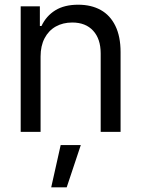

<svg xmlns="http://www.w3.org/2000/svg" viewBox="-20 -557 597 811"><path d="M151.4 0H67.4V-530.3H148.4V-447.3H155.3Q175.3 -489.7 213.6 -513.4Q252 -537.1 310.5 -537.1Q365.2 -537.1 405.3 -514.9Q445.3 -492.7 467.3 -447.8Q489.3 -402.8 489.3 -336.9V0H405.3V-331.1Q405.3 -392.6 373.5 -427.2Q341.8 -461.9 285.2 -461.9Q246.1 -461.9 215.8 -445.1Q185.5 -428.2 168.5 -395.8Q151.4 -363.3 151.4 -318.4ZM236.3 55.7H321.3L261.7 234.4H196.3Z"/></svg>

Font: Pretendard Std
Style: Regular
Weight: 400
Designer: Base glyphs from Inter by Rasmus Andersson; Hangeul glyphs from Noto Sans CJK(Source Han Sans) by Jang Soo-young and Kan
Foundry: Kil Hyung-jin
Version: Version 1.309